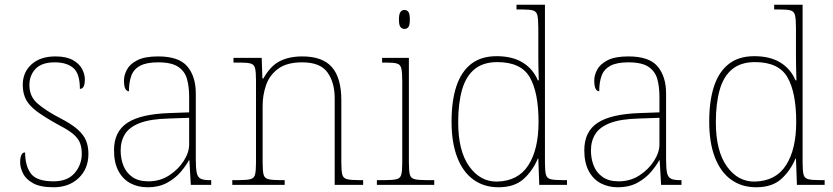

<svg xmlns="http://www.w3.org/2000/svg" viewBox="-20 -780 3516 810"><path d="M206 10Q150 10 119.5 -7Q89 -24 77 -48.5Q65 -73 65 -95Q65 -109 67.5 -118.5Q70 -128 74.5 -132.5Q79 -137 86 -137Q86 -80 110.5 -47.5Q135 -15 206 -15Q265 -15 295 -50Q325 -85 325 -132Q325 -156 318 -175.5Q311 -195 290.5 -213Q270 -231 229 -252Q171 -284 137.5 -308.5Q104 -333 90 -359.5Q76 -386 76 -422Q76 -475 113 -508.5Q150 -542 214 -542Q259 -542 286.5 -527Q314 -512 326 -489.5Q338 -467 338 -445Q338 -426 333 -415.5Q328 -405 317 -405Q317 -470 289 -493.5Q261 -517 211 -517Q156 -517 130 -489.5Q104 -462 104 -421Q104 -374 137 -344.5Q170 -315 231 -283Q282 -257 308 -233.5Q334 -210 343.5 -185.5Q353 -161 353 -131Q353 -68 312 -29Q271 10 206 10Z M602 10Q563 10 531 -6.5Q499 -23 480 -58Q461 -93 461 -146Q461 -225 517.5 -262Q574 -299 695 -303L778 -306V-371Q778 -414 769 -446.5Q760 -479 732 -498Q704 -517 647 -517Q598 -517 571 -502.5Q544 -488 534 -460.5Q524 -433 524 -395Q514 -395 508.5 -406Q503 -417 503 -441Q503 -462 515 -485.5Q527 -509 558.5 -525.5Q590 -542 647 -542Q735 -542 770.5 -499.5Q806 -457 806 -386V-110Q806 -73 809.5 -53.5Q813 -34 825 -27Q837 -20 864 -20H871V0H785L779 -104H777Q766 -83 743.5 -56Q721 -29 686 -9.5Q651 10 602 10ZM606 -15Q655 -15 693.5 -40Q732 -65 755 -101Q778 -137 778 -170V-283L692 -280Q614 -278 570 -261Q526 -244 507.5 -214.5Q489 -185 489 -145Q489 -111 500.5 -81.5Q512 -52 538 -33.5Q564 -15 606 -15Z M960 0V-20H983Q1020 -20 1036 -24Q1052 -28 1056 -43.5Q1060 -59 1060 -94V-442Q1060 -477 1056 -492.5Q1052 -508 1037.5 -512Q1023 -516 993 -516H965V-536H1084L1087 -449H1091Q1121 -502 1160.5 -522Q1200 -542 1255 -542Q1341 -542 1380.5 -496.5Q1420 -451 1420 -357V-94Q1420 -59 1424 -43.5Q1428 -28 1444.5 -24Q1461 -20 1497 -20H1512V0H1392V-365Q1392 -432 1361.5 -474.5Q1331 -517 1255 -517Q1190 -517 1153.5 -490Q1117 -463 1102.5 -421Q1088 -379 1088 -334V-94Q1088 -59 1092 -43.5Q1096 -28 1112.5 -24Q1129 -20 1165 -20H1181V0Z M1570 0V-20H1600Q1637 -20 1653 -24Q1669 -28 1673 -43.5Q1677 -59 1677 -94V-438Q1677 -475 1673 -491.5Q1669 -508 1654.5 -512Q1640 -516 1610 -516H1592V-536H1705V-94Q1705 -59 1709 -43.5Q1713 -28 1729.5 -24Q1746 -20 1782 -20H1812V0ZM1686 -658Q1676 -658 1669.5 -666Q1663 -674 1663 -698Q1663 -721 1669.5 -729.5Q1676 -738 1686 -738Q1697 -738 1703 -729.5Q1709 -721 1709 -698Q1709 -674 1703 -666Q1697 -658 1686 -658Z M2083 10Q2022 10 1977.5 -22Q1933 -54 1909 -116Q1885 -178 1885 -267Q1885 -355 1905.5 -416.5Q1926 -478 1968 -510.5Q2010 -543 2075 -543Q2142 -543 2185.5 -516Q2229 -489 2249 -441H2253Q2252 -469 2251.5 -495.5Q2251 -522 2251 -543V-662Q2251 -699 2247 -715.5Q2243 -732 2228.5 -736Q2214 -740 2184 -740H2159V-760H2279V-94Q2279 -59 2283 -43.5Q2287 -28 2303 -24Q2319 -20 2356 -20H2372V0H2255L2251 -111H2249Q2227 -59 2188.5 -24.5Q2150 10 2083 10ZM2077 -14Q2166 -16 2209 -83Q2252 -150 2252 -265Q2252 -390 2215 -454Q2178 -518 2078 -518Q2019 -518 1982.5 -488.5Q1946 -459 1929.5 -402Q1913 -345 1913 -264Q1913 -143 1959.5 -78Q2006 -13 2077 -14Z M2586 10Q2547 10 2515 -6.5Q2483 -23 2464 -58Q2445 -93 2445 -146Q2445 -225 2501.5 -262Q2558 -299 2679 -303L2762 -306V-371Q2762 -414 2753 -446.5Q2744 -479 2716 -498Q2688 -517 2631 -517Q2582 -517 2555 -502.5Q2528 -488 2518 -460.5Q2508 -433 2508 -395Q2498 -395 2492.5 -406Q2487 -417 2487 -441Q2487 -462 2499 -485.5Q2511 -509 2542.5 -525.5Q2574 -542 2631 -542Q2719 -542 2754.5 -499.5Q2790 -457 2790 -386V-110Q2790 -73 2793.5 -53.5Q2797 -34 2809 -27Q2821 -20 2848 -20H2855V0H2769L2763 -104H2761Q2750 -83 2727.5 -56Q2705 -29 2670 -9.5Q2635 10 2586 10ZM2590 -15Q2639 -15 2677.5 -40Q2716 -65 2739 -101Q2762 -137 2762 -170V-283L2676 -280Q2598 -278 2554 -261Q2510 -244 2491.5 -214.5Q2473 -185 2473 -145Q2473 -111 2484.5 -81.5Q2496 -52 2522 -33.5Q2548 -15 2590 -15Z M3170 10Q3109 10 3064.5 -22Q3020 -54 2996 -116Q2972 -178 2972 -267Q2972 -355 2992.5 -416.5Q3013 -478 3055 -510.5Q3097 -543 3162 -543Q3229 -543 3272.5 -516Q3316 -489 3336 -441H3340Q3339 -469 3338.5 -495.5Q3338 -522 3338 -543V-662Q3338 -699 3334 -715.5Q3330 -732 3315.5 -736Q3301 -740 3271 -740H3246V-760H3366V-94Q3366 -59 3370 -43.5Q3374 -28 3390 -24Q3406 -20 3443 -20H3459V0H3342L3338 -111H3336Q3314 -59 3275.5 -24.5Q3237 10 3170 10ZM3164 -14Q3253 -16 3296 -83Q3339 -150 3339 -265Q3339 -390 3302 -454Q3265 -518 3165 -518Q3106 -518 3069.5 -488.5Q3033 -459 3016.5 -402Q3000 -345 3000 -264Q3000 -143 3046.5 -78Q3093 -13 3164 -14Z"/></svg>

Font: Noto Serif Hebrew Thin
Style: Regular
Weight: 250
Version: Version 2.003